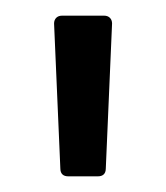

<svg xmlns="http://www.w3.org/2000/svg" viewBox="-20 -718 212 245"><path d="M67 -493H105C111 -493 115 -496 115 -503L123 -688C123 -694 119 -698 113 -698H59C53 -698 49 -694 49 -688L57 -503C57 -496 61 -493 67 -493Z"/></svg>

Font: Barlow Semi Condensed
Style: Regular
Weight: 400
Width: 4
Designer: Jeremy Tribby
Foundry: Tribby Type
Version: Version 1.422;hotconv 1.0.109;makeotfexe 2.5.65596